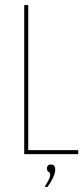

<svg xmlns="http://www.w3.org/2000/svg" viewBox="-20 -611 334 761"><path d="M76 0V-591H92V-16H290V0ZM157 130Q162 122 170.5 106.5Q179 91 179 81Q179 73 172.5 70Q166 67 166 55Q166 50 170 45.5Q174 41 181 41Q191 41 195 46.5Q199 52 199 60Q199 76 189 96Q179 116 168 130Z"/></svg>

Font: Alumni Sans Pinstripe
Style: Regular
Weight: 400
Designer: Robert E. Leuschke
Foundry: Robert E. Leuschke
Version: Version 1.010; ttfautohint (v1.8.4.7-5d5b)